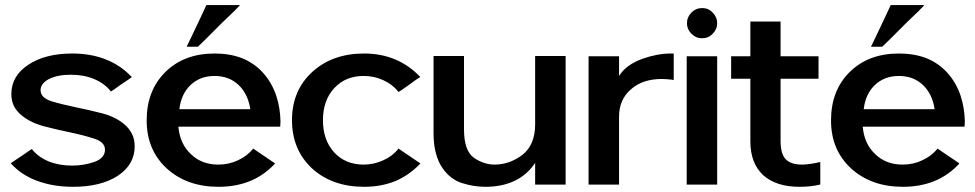

<svg xmlns="http://www.w3.org/2000/svg" viewBox="-20 -720 3815 751"><path d="M138.7 -367.2Q138.7 -393.6 171.9 -411.1Q205.1 -427.7 256.8 -427.7Q307.6 -427.7 347.7 -411.1Q387.7 -394.5 413.1 -363.3Q413.1 -363.3 413.1 -362.3Q414.1 -362.3 414.1 -362.3Q414.1 -362.3 424.8 -369.1Q435.5 -377 449.2 -386.7Q465.8 -398.4 481.4 -408.2Q496.1 -418.9 496.1 -418.9Q496.1 -418.9 495.1 -419.9Q494.1 -419.9 494.1 -419.9Q453.1 -463.9 394.5 -487.3Q335.9 -510.7 262.7 -510.7Q157.2 -510.7 90.8 -466.8Q24.4 -422.9 24.4 -352.5Q24.4 -326.2 34.2 -305.7Q44.9 -285.2 62.5 -270.5Q95.7 -242.2 146.5 -227.5Q198.2 -213.9 250 -203.1Q306.6 -191.4 348.6 -177.7Q390.6 -164.1 390.6 -134.8Q390.6 -101.6 349.6 -86.9Q308.6 -72.3 261.7 -72.3Q210.9 -72.3 169.9 -88.9Q129.9 -105.5 105.5 -135.7Q105.5 -135.7 104.5 -136.7Q103.5 -136.7 103.5 -136.7Q103.5 -136.7 63.5 -109.4Q22.5 -82 22.5 -82Q22.5 -82 22.5 -81.1Q23.4 -80.1 23.4 -80.1Q62.5 -36.1 125 -12.7Q188.5 10.7 265.6 10.7Q374 10.7 440.4 -32.2Q506.8 -76.2 506.8 -147.5Q506.8 -175.8 496.1 -196.3Q485.4 -217.8 466.8 -233.4Q432.6 -262.7 380.9 -276.4Q328.1 -290 279.3 -299.8Q222.7 -311.5 180.7 -324.2Q138.7 -337.9 138.7 -367.2Z M918.9 -700.2Q918.9 -700.2 894.5 -700.2Q870.1 -700.2 843.8 -700.2Q821.3 -700.2 803.7 -700.2Q787.1 -700.2 787.1 -700.2Q787.1 -700.2 777.3 -678.7Q767.6 -658.2 754.9 -630.9Q739.3 -597.7 724.6 -567.4Q710 -537.1 710 -537.1Q710 -537.1 732.4 -537.1Q753.9 -537.1 753.9 -537.1Q753.9 -537.1 785.2 -567.4Q815.4 -597.7 848.6 -630.9Q877 -658.2 898.4 -678.7Q918.9 -700.2 918.9 -700.2ZM1076.2 -226.6Q1077.1 -236.3 1077.1 -245.1Q1076.2 -297.9 1060.5 -345.7Q1042 -400.4 1004.9 -439.5Q971.7 -474.6 924.8 -493.2Q877.9 -510.7 819.3 -510.7Q700.2 -510.7 627 -438.5Q553.7 -366.2 553.7 -249Q553.7 -133.8 631.8 -61.5Q710.9 10.7 835 10.7Q902.3 10.7 958 -11.7Q1012.7 -34.2 1054.7 -79.1Q1054.7 -79.1 1054.7 -80.1Q1055.7 -81.1 1055.7 -81.1Q1055.7 -81.1 1043.9 -88.9Q1033.2 -95.7 1019.5 -105.5Q1002 -117.2 986.3 -127.9Q970.7 -138.7 970.7 -138.7Q970.7 -138.7 969.7 -138.7Q969.7 -137.7 969.7 -137.7Q945.3 -108.4 910.2 -92.8Q875 -76.2 834 -76.2Q768.6 -76.2 726.6 -117.2Q683.6 -157.2 677.7 -224.6Q677.7 -224.6 687.5 -224.6Q698.2 -224.6 715.8 -224.6Q749 -224.6 800.8 -224.6Q853.5 -224.6 906.2 -224.6Q972.7 -224.6 1024.4 -224.6Q1076.2 -224.6 1076.2 -224.6Q1076.2 -224.6 1076.2 -225.6Q1076.2 -226.6 1076.2 -226.6ZM681.6 -293Q688.5 -352.5 725.6 -387.7Q762.7 -422.9 819.3 -422.9Q876 -422.9 913.1 -387.7Q950.2 -352.5 959 -293Q959 -293 923.8 -293Q887.7 -293 840.8 -293Q784.2 -293 732.4 -293Q681.6 -293 681.6 -293Z M1538.1 -137.7Q1514.6 -108.4 1478.5 -92.8Q1442.4 -76.2 1402.3 -76.2Q1331.1 -76.2 1287.1 -124Q1243.2 -171.9 1243.2 -250Q1243.2 -327.1 1287.1 -375Q1331.1 -422.9 1402.3 -422.9Q1444.3 -422.9 1479.5 -406.2Q1514.6 -390.6 1538.1 -361.3Q1538.1 -361.3 1538.1 -360.4Q1539.1 -360.4 1539.1 -360.4Q1539.1 -360.4 1549.8 -367.2Q1560.5 -375 1575.2 -384.8Q1591.8 -396.5 1607.4 -408.2Q1624 -418.9 1624 -418.9Q1624 -418.9 1623 -419.9Q1623 -419.9 1623 -419.9Q1581.1 -463.9 1526.4 -487.3Q1470.7 -510.7 1404.3 -510.7Q1279.3 -510.7 1200.2 -437.5Q1122.1 -365.2 1122.1 -250Q1122.1 -134.8 1200.2 -61.5Q1279.3 10.7 1404.3 10.7Q1470.7 10.7 1526.4 -11.7Q1581.1 -35.2 1623 -79.1Q1623 -79.1 1623 -80.1Q1624 -81.1 1624 -81.1Q1624 -81.1 1612.3 -88.9Q1601.6 -95.7 1587.9 -105.5Q1570.3 -117.2 1554.7 -127.9Q1539.1 -138.7 1539.1 -138.7Q1539.1 -138.7 1538.1 -138.7Q1538.1 -137.7 1538.1 -137.7Z M2073.2 -234.4Q2073.2 -153.3 2023.4 -114.3Q1972.7 -76.2 1915 -76.2Q1873 -76.2 1834 -102.5Q1794.9 -129.9 1794.9 -214.8Q1794.9 -214.8 1794.9 -252Q1794.9 -289.1 1794.9 -336.9Q1794.9 -395.5 1794.9 -448.2Q1794.9 -501 1794.9 -501Q1794.9 -501 1779.3 -501Q1763.7 -501 1744.1 -501Q1719.7 -501 1697.3 -501Q1675.8 -501 1675.8 -501Q1675.8 -501 1675.8 -461.9Q1675.8 -422.9 1675.8 -372.1Q1675.8 -310.5 1675.8 -253.9Q1675.8 -198.2 1675.8 -198.2Q1675.8 -152.3 1685.5 -119.1Q1694.3 -85.9 1710.9 -62.5Q1741.2 -18.6 1787.1 -3.9Q1833 10.7 1878.9 10.7Q1943.4 10.7 1993.2 -12.7Q2042 -36.1 2073.2 -83Q2073.2 -83 2073.2 -40Q2073.2 2 2073.2 2Q2073.2 2 2095.7 2Q2118.2 2 2142.6 2Q2162.1 2 2177.7 2Q2192.4 2 2192.4 2Q2192.4 2 2192.4 -41Q2192.4 -83 2192.4 -145.5Q2192.4 -178.7 2192.4 -214.8Q2192.4 -251 2192.4 -287.1Q2192.4 -371.1 2192.4 -436.5Q2192.4 -501 2192.4 -501Q2192.4 -501 2177.7 -501Q2162.1 -501 2142.6 -501Q2118.2 -501 2095.7 -501Q2073.2 -501 2073.2 -501Q2073.2 -501 2073.2 -466.8Q2073.2 -432.6 2073.2 -387.7Q2073.2 -333 2073.2 -283.2Q2073.2 -234.4 2073.2 -234.4Q2073.2 -234.4 2073.2 -234.4Q2073.2 -234.4 2073.2 -234.4Z M2613.3 -510.7Q2608.4 -510.7 2603.5 -510.7Q2551.8 -510.7 2493.2 -490.2Q2428.7 -466.8 2401.4 -422.9Q2401.4 -422.9 2401.4 -461.9Q2401.4 -500 2401.4 -500Q2401.4 -500 2378.9 -500Q2357.4 -500 2333 -500Q2312.5 -500 2297.9 -500Q2282.2 -500 2282.2 -500Q2282.2 -500 2282.2 -435.5Q2282.2 -370.1 2282.2 -286.1Q2282.2 -251 2282.2 -213.9Q2282.2 -177.7 2282.2 -144.5Q2282.2 -83 2282.2 -40Q2282.2 2 2282.2 2Q2282.2 2 2304.7 2Q2326.2 2 2350.6 2Q2371.1 2 2385.7 2Q2401.4 2 2401.4 2Q2401.4 2 2401.4 -32.2Q2401.4 -66.4 2401.4 -111.3Q2401.4 -166 2401.4 -214.8Q2401.4 -263.7 2401.4 -263.7Q2401.4 -330.1 2447.3 -370.1Q2493.2 -411.1 2568.4 -411.1Q2579.1 -411.1 2588.9 -410.2Q2598.6 -409.2 2609.4 -408.2Q2609.4 -408.2 2612.3 -407.2Q2615.2 -407.2 2615.2 -407.2Q2615.2 -407.2 2615.2 -426.8Q2615.2 -446.3 2615.2 -466.8Q2615.2 -484.4 2615.2 -498Q2615.2 -510.7 2615.2 -510.7Q2615.2 -510.7 2614.3 -510.7Q2613.3 -510.7 2613.3 -510.7Z M2785.2 2Q2785.2 2 2785.2 -62.5Q2785.2 -127.9 2785.2 -211.9Q2785.2 -247.1 2785.2 -284.2Q2785.2 -320.3 2785.2 -353.5Q2785.2 -415 2785.2 -458Q2785.2 -500 2785.2 -500Q2785.2 -500 2762.7 -500Q2741.2 -500 2716.8 -500Q2696.3 -500 2681.6 -500Q2666 -500 2666 -500Q2666 -500 2666 -435.5Q2666 -370.1 2666 -286.1Q2666 -251 2666 -213.9Q2666 -177.7 2666 -144.5Q2666 -83 2666 -40Q2666 2 2666 2Q2666 2 2688.5 2Q2710 2 2734.4 2Q2754.9 2 2769.5 2Q2785.2 2 2785.2 2ZM2785.2 -628.9Q2785.2 -653.3 2767.6 -670.9Q2751 -688.5 2726.6 -688.5Q2702.1 -688.5 2684.6 -670.9Q2667 -653.3 2667 -628.9Q2667 -605.5 2684.6 -587.9Q2702.1 -570.3 2726.6 -570.3Q2751 -570.3 2767.6 -587.9Q2785.2 -605.5 2785.2 -628.9Z M3186.5 -85.9Q3167 -81.1 3150.4 -79.1Q3132.8 -76.2 3117.2 -76.2Q3073.2 -76.2 3052.7 -97.7Q3033.2 -119.1 3033.2 -168.9Q3033.2 -168.9 3033.2 -200.2Q3033.2 -231.4 3033.2 -272.5Q3033.2 -321.3 3033.2 -367.2Q3033.2 -412.1 3033.2 -412.1Q3033.2 -412.1 3052.7 -412.1Q3071.3 -412.1 3096.7 -412.1Q3127 -412.1 3154.3 -412.1Q3181.6 -412.1 3181.6 -412.1Q3181.6 -412.1 3181.6 -456.1Q3181.6 -500 3181.6 -500Q3181.6 -500 3154.3 -500Q3127 -500 3096.7 -500Q3071.3 -500 3052.7 -500Q3033.2 -500 3033.2 -500Q3033.2 -500 3033.2 -517.6Q3033.2 -535.2 3033.2 -557.6Q3033.2 -585 3033.2 -610.4Q3033.2 -635.7 3033.2 -635.7Q3033.2 -635.7 3017.6 -635.7Q3002.9 -635.7 2982.4 -635.7Q2959 -635.7 2936.5 -635.7Q2915 -635.7 2915 -635.7Q2915 -635.7 2915 -610.4Q2915 -585 2915 -557.6Q2915 -535.2 2915 -517.6Q2915 -500 2915 -500Q2915 -500 2877.9 -500Q2839.8 -500 2839.8 -500Q2839.8 -500 2839.8 -456.1Q2839.8 -412.1 2839.8 -412.1Q2839.8 -412.1 2877.9 -412.1Q2915 -412.1 2915 -412.1Q2915 -412.1 2915 -380.9Q2915 -348.6 2915 -307.6Q2915 -257.8 2915 -212.9Q2915 -167 2915 -167Q2915 -82 2964.8 -35.2Q3015.6 10.7 3107.4 10.7Q3127 10.7 3147.5 8.8Q3168 6.8 3187.5 2Q3187.5 2 3187.5 2Q3188.5 1 3188.5 1Q3188.5 1 3188.5 -43Q3188.5 -86.9 3188.5 -86.9Q3188.5 -86.9 3187.5 -86.9Q3186.5 -85.9 3186.5 -85.9Z M3595.7 -700.2Q3595.7 -700.2 3571.3 -700.2Q3546.9 -700.2 3520.5 -700.2Q3498 -700.2 3480.5 -700.2Q3463.9 -700.2 3463.9 -700.2Q3463.9 -700.2 3454.1 -678.7Q3444.3 -658.2 3431.6 -630.9Q3416 -597.7 3401.4 -567.4Q3386.7 -537.1 3386.7 -537.1Q3386.7 -537.1 3409.2 -537.1Q3430.7 -537.1 3430.7 -537.1Q3430.7 -537.1 3461.9 -567.4Q3492.2 -597.7 3525.4 -630.9Q3553.7 -658.2 3575.2 -678.7Q3595.7 -700.2 3595.7 -700.2ZM3752.9 -226.6Q3753.9 -236.3 3753.9 -245.1Q3752.9 -297.9 3737.3 -345.7Q3718.8 -400.4 3681.6 -439.5Q3648.4 -474.6 3601.6 -493.2Q3554.7 -510.7 3496.1 -510.7Q3377 -510.7 3303.7 -438.5Q3230.5 -366.2 3230.5 -249Q3230.5 -133.8 3308.6 -61.5Q3387.7 10.7 3511.7 10.7Q3579.1 10.7 3634.8 -11.7Q3689.5 -34.2 3731.4 -79.1Q3731.4 -79.1 3731.4 -80.1Q3732.4 -81.1 3732.4 -81.1Q3732.4 -81.1 3720.7 -88.9Q3710 -95.7 3696.3 -105.5Q3678.7 -117.2 3663.1 -127.9Q3647.5 -138.7 3647.5 -138.7Q3647.5 -138.7 3646.5 -138.7Q3646.5 -137.7 3646.5 -137.7Q3622.1 -108.4 3586.9 -92.8Q3551.8 -76.2 3510.7 -76.2Q3445.3 -76.2 3403.3 -117.2Q3360.4 -157.2 3354.5 -224.6Q3354.5 -224.6 3364.3 -224.6Q3375 -224.6 3392.6 -224.6Q3425.8 -224.6 3477.5 -224.6Q3530.3 -224.6 3583 -224.6Q3649.4 -224.6 3701.2 -224.6Q3752.9 -224.6 3752.9 -224.6Q3752.9 -224.6 3752.9 -225.6Q3752.9 -226.6 3752.9 -226.6ZM3358.4 -293Q3365.2 -352.5 3402.3 -387.7Q3439.5 -422.9 3496.1 -422.9Q3552.7 -422.9 3589.8 -387.7Q3627 -352.5 3635.7 -293Q3635.7 -293 3600.6 -293Q3564.5 -293 3517.6 -293Q3460.9 -293 3409.2 -293Q3358.4 -293 3358.4 -293Z"/></svg>

Font: umazing
Style: Display
Weight: 400
Designer: umazing